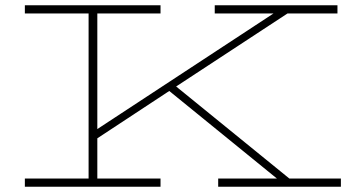

<svg xmlns="http://www.w3.org/2000/svg" viewBox="-20 -706 1356 726"><path d="M1269 -31V0H805V-31H1027L620 -362L348 -183V-31H587V0H74V-31H315V-655H74V-686H587V-655H348V-218L1014 -655H792V-686H1256V-655H1067L646 -379L1074 -31Z"/></svg>

Font: BioRhyme Expanded ExtraLight
Style: Regular
Weight: 275
Width: 7
Designer: Aoife Mooney
Foundry: Aoife Mooney Type
Version: Version 1.000